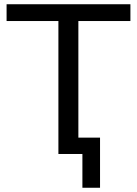

<svg xmlns="http://www.w3.org/2000/svg" viewBox="-20 -725 647 904"><path d="M368 159V0H255V-626H11V-705H594V-626H349V-77H451V159Z"/></svg>

Font: Mulish Medium
Style: Regular
Weight: 500
Designer: Vernon Adams
Foundry: Vernon Adams
Version: Version 3.603; ttfautohint (v1.8.3)